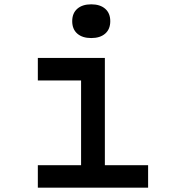

<svg xmlns="http://www.w3.org/2000/svg" viewBox="-20 -868 790 888"><path d="M465 -600V-104H665V0H155V-104H355V-496H155V-600ZM314 -770Q314 -807 337.5 -827.5Q361 -848 402 -848Q443 -848 466.5 -827.5Q490 -807 490 -770Q490 -733 466.5 -712.5Q443 -692 402 -692Q361 -692 337.5 -712.5Q314 -733 314 -770Z"/></svg>

Font: Martian Mono VF sWd Rg
Style: Regular
Weight: 400
Width: 6
Monospace: yes
Designer: Roman Shamin
Foundry: Evil Martians
Version: Version 1.100